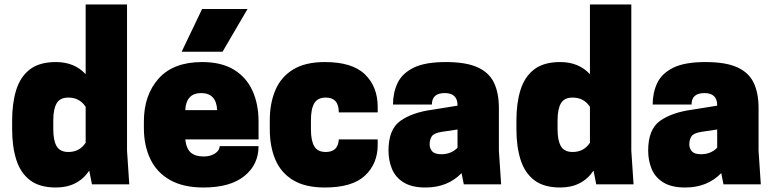

<svg xmlns="http://www.w3.org/2000/svg" viewBox="-20 -820 3438 854"><path d="M229 14Q156 14 113.5 -18.5Q71 -51 52.5 -109.5Q34 -168 34 -245V-285Q34 -361 52 -419.5Q70 -478 112.5 -511Q155 -544 229 -544Q311 -544 361 -490V-800H545V-150L555 0H389L377 -61Q326 14 229 14ZM284 -144Q334 -144 361 -185V-345Q334 -386 284 -386Q247 -386 232 -360.5Q217 -335 217 -285V-245Q217 -195 232 -169.5Q247 -144 284 -144Z M885 14Q795 14 736 -19.5Q677 -53 648.5 -113Q620 -173 620 -250V-280Q620 -397 685.5 -470.5Q751 -544 879 -544Q965 -544 1020.5 -510Q1076 -476 1103 -416.5Q1130 -357 1130 -280V-200H804Q809 -158 829 -141Q849 -124 886 -124Q916 -124 936.5 -137.5Q957 -151 957 -170H1130Q1130 -88 1067 -37Q1004 14 885 14ZM970 -590H788L879 -780H1081ZM946 -330Q942 -406 875 -406Q808 -406 804 -330Z M1425 14Q1338 14 1284 -18.5Q1230 -51 1205 -109.5Q1180 -168 1180 -245V-285Q1180 -361 1205 -419.5Q1230 -478 1284 -511Q1338 -544 1425 -544Q1547 -544 1603.5 -489Q1660 -434 1660 -344V-320H1487Q1487 -386 1429 -386Q1393 -386 1378 -361Q1363 -336 1363 -285V-245Q1363 -194 1378 -169Q1393 -144 1429 -144Q1484 -144 1487 -200H1660V-176Q1660 -92 1603.5 -39Q1547 14 1425 14Z M1873 14Q1812 14 1775.5 -8.5Q1739 -31 1723.5 -68.5Q1708 -106 1708 -150Q1708 -245 1761 -282.5Q1814 -320 1903 -332L2015 -350V-352Q2015 -406 1958 -406Q1901 -406 1901 -355H1728Q1728 -407 1748 -450Q1768 -493 1819 -518.5Q1870 -544 1963 -544Q2053 -544 2104.5 -520.5Q2156 -497 2177.5 -451.5Q2199 -406 2199 -340V-150L2209 0H2043L2033 -50Q1971 14 1873 14ZM1943 -134Q1987 -134 2015 -163V-244Q1979 -239 1944.5 -233.5Q1910 -228 1900.5 -213.5Q1891 -199 1891 -177Q1891 -161 1902 -147.5Q1913 -134 1943 -134Z M2472 14Q2399 14 2356.5 -18.5Q2314 -51 2295.5 -109.5Q2277 -168 2277 -245V-285Q2277 -361 2295 -419.5Q2313 -478 2355.5 -511Q2398 -544 2472 -544Q2554 -544 2604 -490V-800H2788V-150L2798 0H2632L2620 -61Q2569 14 2472 14ZM2527 -144Q2577 -144 2604 -185V-345Q2577 -386 2527 -386Q2490 -386 2475 -360.5Q2460 -335 2460 -285V-245Q2460 -195 2475 -169.5Q2490 -144 2527 -144Z M3028 14Q2967 14 2930.5 -8.5Q2894 -31 2878.5 -68.5Q2863 -106 2863 -150Q2863 -245 2916 -282.5Q2969 -320 3058 -332L3170 -350V-352Q3170 -406 3113 -406Q3056 -406 3056 -355H2883Q2883 -407 2903 -450Q2923 -493 2974 -518.5Q3025 -544 3118 -544Q3208 -544 3259.5 -520.5Q3311 -497 3332.5 -451.5Q3354 -406 3354 -340V-150L3364 0H3198L3188 -50Q3126 14 3028 14ZM3098 -134Q3142 -134 3170 -163V-244Q3134 -239 3099.5 -233.5Q3065 -228 3055.5 -213.5Q3046 -199 3046 -177Q3046 -161 3057 -147.5Q3068 -134 3098 -134Z"/></svg>

Font: Tanohe Sans Black
Style: Regular
Weight: 900
Designer: Village Type and Design LLC & Cristiano Sobral
Foundry: Cooper Hewitt Smithsonian Design Museum
Version: Version 1.00;March 11, 2020;FontCreator 12.0.0.2522 64-bit; 